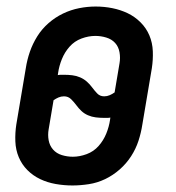

<svg xmlns="http://www.w3.org/2000/svg" viewBox="-20 -560 540 588"><path d="M202 8Q176 8 150.5 3.5Q125 -1 103 -11.5Q81 -22 64 -39Q47 -56 37.5 -78.5Q28 -101 27 -127Q26 -153 30 -179L59 -351Q63 -377 71.5 -401.5Q80 -426 94 -448.5Q108 -471 128.5 -489Q149 -507 173 -518.5Q197 -530 222.5 -535Q248 -540 273 -540Q299 -540 324 -535Q349 -530 371 -519.5Q393 -509 410.5 -491.5Q428 -474 437.5 -451.5Q447 -429 448 -403Q449 -377 445 -351L416 -179Q412 -153 404 -128.5Q396 -104 381.5 -81.5Q367 -59 346.5 -41Q326 -23 302 -11.5Q278 0 252 4Q226 8 202 8ZM299 -265Q308 -265 316 -268.5Q324 -272 331 -277L346 -366Q349 -383 346 -400Q343 -417 332.5 -428.5Q322 -440 305.5 -445Q289 -450 272 -450Q251 -450 229.5 -442Q208 -434 193 -417Q178 -400 169.5 -379Q161 -358 158 -337L157 -330Q162 -331 166.5 -331Q171 -331 176 -331Q189 -331 201.5 -329.5Q214 -328 225.5 -323Q237 -318 246 -310Q255 -302 262 -292.5Q269 -283 277.5 -274Q286 -265 299 -265ZM203 -80Q224 -80 245.5 -88Q267 -96 282 -113Q297 -130 305.5 -151Q314 -172 317 -193L318 -200Q314 -199 309 -199Q304 -199 299 -199Q286 -199 273.5 -200.5Q261 -202 249.5 -207Q238 -212 229.5 -220Q221 -228 214 -237.5Q207 -247 198 -256Q189 -265 176 -265Q167 -265 159 -261.5Q151 -258 144 -253L129 -164Q126 -147 129 -130.5Q132 -114 142.5 -102Q153 -90 169.5 -85Q186 -80 203 -80Z"/></svg>

Font: Iosevka Slab Semibold
Style: Italic
Weight: 600
Italic angle: -9°
Monospace: yes
Designer: Belleve Invis
Foundry: Belleve Invis
Version: Version 11.1.1; ttfautohint (v1.8.3)